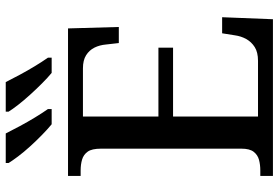

<svg xmlns="http://www.w3.org/2000/svg" viewBox="-171 -800 971 669"><g transform="rotate(-90 314.5 -465.5)"><path d="M36 0V-44H55Q75 -44 92 -48.5Q109 -53 120 -67Q131 -81 131 -110V-599Q131 -631 120.5 -645.5Q110 -660 93 -665Q76 -670 55 -670H36V-714H550L555 -537H499L494 -581Q492 -604 483 -622Q474 -640 456.5 -651Q439 -662 411 -662H243V-399H483V-348H243V-52H437Q467 -52 485 -63.5Q503 -75 513 -93Q523 -111 526 -133L533 -177H589L582 0ZM395 -771Q378 -785 358.5 -804.5Q339 -824 319 -846Q299 -868 283.5 -888Q268 -908 260 -921V-931H363Q374 -909 388.5 -882Q403 -855 418.5 -829.5Q434 -804 448 -784V-771ZM216 -771Q199 -785 179 -804.5Q159 -824 139 -846Q119 -868 104 -888Q89 -908 81 -921V-931H184Q195 -909 209.5 -882Q224 -855 239.5 -829.5Q255 -804 269 -784V-771Z"/></g></svg>

Font: ET Text
Style: Regular
Weight: 470
Designer: Monotype Design Team
Foundry: Monotype Imaging Inc.
Version: Version 2.009